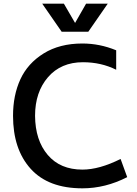

<svg xmlns="http://www.w3.org/2000/svg" viewBox="-20 -1009 748 1046"><path d="M316 -836 210 -989H328L389 -884L449 -989H567L461 -836ZM637 -143 673 -44Q554 17 429 17Q243 17 147 -89.5Q51 -196 51 -378Q51 -490 91 -577Q131 -664 218 -718Q305 -772 429 -772Q523 -772 613 -735V-629Q531 -670 432 -670Q312 -670 241.5 -588.5Q171 -507 171 -378Q172 -245 240 -165Q308 -85 429 -85Q521 -85 637 -143Z"/></svg>

Font: Biryani DemiBold
Style: Regular
Weight: 600
Designer: Dan Reynolds and Mathieu Réguer
Foundry: Dan Reynolds and Mathieu Réguer
Version: Version 1.003;PS 001.003;hotconv 1.0.70;makeotf.lib2.5.58329